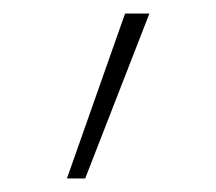

<svg xmlns="http://www.w3.org/2000/svg" viewBox="-20 -702 320 284"><path d="M79 -438 165 -682H201L106 -438Z"/></svg>

Font: Fira Sans UltraLight
Style: Regular
Weight: 200
Designer: Carrois Corporate & Edenspiekermann AG
Foundry: Carrois Corporate GbR & Edenspiekermann AG
Version: Version 4.106;PS 004.106;hotconv 1.0.70;makeotf.lib2.5.58329